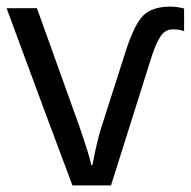

<svg xmlns="http://www.w3.org/2000/svg" viewBox="-20 -561 577 581"><path d="M496.1 -541Q514.6 -541 537.1 -535.2V-466.8Q523.4 -472.2 502 -472.2Q480.5 -472.2 466.6 -452.1Q452.6 -432.1 439 -390.1L315.9 0H199.2Q130.9 -180.7 0 -536.1H91.8L219.2 -181.2Q251.5 -87.9 255.9 -62H259.8Q274.9 -142.6 291 -189L360.8 -407.2Q387.2 -488.8 414.3 -514.9Q441.4 -541 496.1 -541Z"/></svg>

Font: NotoSans
Style: Regular
Weight: 400
Designer: Monotype Design team
Foundry: Monotype Imaging Inc.
Version: Version 1.04